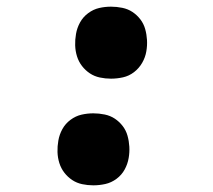

<svg xmlns="http://www.w3.org/2000/svg" viewBox="-20 -548 640 576"><path d="M260 8Q243 8 226.5 4.5Q210 1 196.5 -8Q183 -17 173 -30Q163 -43 158 -59Q153 -75 152.5 -92Q152 -109 155 -126Q158 -144 167 -160.5Q176 -177 191.5 -188.5Q207 -200 224.5 -204Q242 -208 260 -208Q277 -208 294 -204.5Q311 -201 324.5 -192Q338 -183 348 -170Q358 -157 362.5 -141Q367 -125 368 -108Q369 -91 366 -74Q363 -56 354 -39.5Q345 -23 329.5 -11.5Q314 0 296 4Q278 8 260 8ZM313 -312Q296 -312 279.5 -315.5Q263 -319 249.5 -328Q236 -337 226 -350Q216 -363 211 -379Q206 -395 205.5 -412Q205 -429 208 -446Q211 -464 220 -480.5Q229 -497 244.5 -508.5Q260 -520 277.5 -524Q295 -528 313 -528Q330 -528 347 -524.5Q364 -521 377.5 -512Q391 -503 401 -490Q411 -477 415.5 -461Q420 -445 421 -428Q422 -411 419 -394Q416 -376 406.5 -359.5Q397 -343 382 -331.5Q367 -320 349 -316Q331 -312 313 -312Z"/></svg>

Font: Iosevka Heavy Extended Oblique
Style: Regular
Weight: 900
Width: 7
Italic angle: -9°
Monospace: yes
Designer: Belleve Invis
Foundry: Belleve Invis
Version: Version 32.5.0; ttfautohint (v1.8.4)